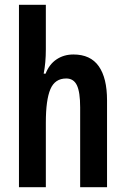

<svg xmlns="http://www.w3.org/2000/svg" viewBox="-20 -780 524 800"><path d="M171 -574Q171 -519 162 -473H170Q185 -512 215.5 -532.5Q246 -553 286 -553Q357 -553 391.5 -504Q426 -455 426 -362V0H314V-333Q314 -396 300.5 -424.5Q287 -453 256 -453Q209 -453 190 -408.5Q171 -364 171 -269V0H59V-760H171Z"/></svg>

Font: Noto Sans Lao ExtraCondensed SemiBold
Style: Regular
Weight: 600
Width: 2
Designer: Monotype Design Team
Foundry: Monotype Imaging Inc.
Version: Version 2.003; ttfautohint (v1.8.4.7-5d5b)